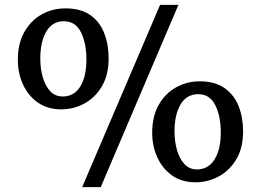

<svg xmlns="http://www.w3.org/2000/svg" viewBox="-20 -771 1075 791"><path d="M318.5 0 639.5 -751H715L395 0ZM232 -320.5Q176 -320.5 136 -348.5Q96 -376.5 74.8 -423Q53.5 -469.5 53.5 -524.5Q53.5 -592 80.5 -639.5Q107.5 -687 152 -711.8Q196.5 -736.5 249 -736.5Q312.5 -736.5 351.8 -709Q391 -681.5 409.2 -634.8Q427.5 -588 427.5 -530.5Q427.5 -462.5 400 -415.8Q372.5 -369 328 -344.8Q283.5 -320.5 232 -320.5ZM238.5 -373.5Q286 -373.5 311 -415Q336 -456.5 336 -526.5Q336 -593 313.5 -638.2Q291 -683.5 243 -683.5Q196 -683.5 171 -641.5Q146 -599.5 146 -529Q146 -488.5 156.2 -452.8Q166.5 -417 187 -395.2Q207.5 -373.5 238.5 -373.5ZM785.5 -20Q729 -20 689.2 -48Q649.5 -76 628.2 -122.5Q607 -169 607 -224Q607 -292 634 -339.2Q661 -386.5 705.5 -411.2Q750 -436 803 -436Q865.5 -436 905 -408.2Q944.5 -380.5 963 -333.8Q981.5 -287 981.5 -230Q981.5 -162 953.8 -115.2Q926 -68.5 881.2 -44.2Q836.5 -20 785.5 -20ZM791.5 -73Q838.5 -73 864.2 -114.8Q890 -156.5 889.5 -226Q889.5 -292 867 -337.5Q844.5 -383 797 -383Q749 -383 724 -341Q699 -299 699 -229.5Q699 -188.5 709.2 -152.8Q719.5 -117 740 -95Q760.5 -73 791.5 -73Z"/></svg>

Font: Merriweather
Style: Regular
Weight: 400
Designer: Eben Sorkin
Foundry: Eben Sorkin
Version: Version 2.100; ttfautohint (v1.7.19-72a1) -l 8 -r 50 -G 200 